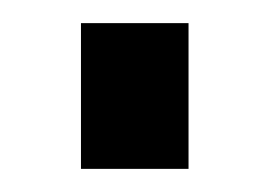

<svg xmlns="http://www.w3.org/2000/svg" viewBox="-20 -146 233 166"><path d="M50 0V-126H143V0Z"/></svg>

Font: Turret Road ExtraBold
Style: Regular
Weight: 800
Designer: Noponies
Foundry: Noponies
Version: Version 1.001; ttfautohint (v1.8)